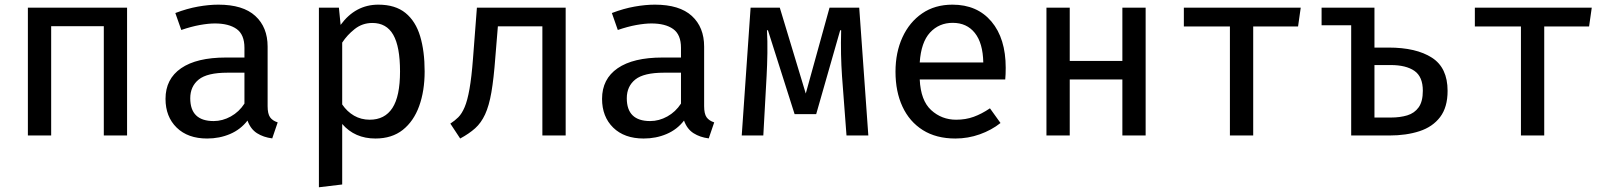

<svg xmlns="http://www.w3.org/2000/svg" viewBox="-20 -573 6809 812"><path d="M419 0V-462.1H196.4V0H97.9V-540.5H517.4V0Z M1111.8 -124.1Q1111.8 -91.8 1122.1 -77.2Q1132.3 -62.6 1154.4 -55.4L1131.3 12.3Q1094.4 7.7 1066.9 -9.7Q1039.5 -27.2 1026.7 -63.1Q997.4 -25.1 952.8 -6.2Q908.2 12.8 855.9 12.8Q774.4 12.8 727.2 -33.3Q680 -79.5 680 -154.9Q680 -239 745.9 -284.4Q811.8 -329.7 935.4 -329.7H1013.8V-370.8Q1013.8 -426.7 980.8 -450.3Q947.7 -473.8 888.7 -473.8Q861.5 -473.8 824.9 -467.2Q788.2 -460.5 746.7 -446.2L721.5 -517.9Q771.3 -536.9 817.4 -545.1Q863.6 -553.3 903.6 -553.3Q1007.7 -553.3 1059.7 -505.6Q1111.8 -457.9 1111.8 -375.9ZM883.6 -61Q921 -61 956.2 -80.5Q991.3 -100 1013.8 -134.9V-265.6H942.1Q856.4 -265.6 820.5 -236.7Q784.6 -207.7 784.6 -157.4Q784.6 -61 883.6 -61Z M1580 -553.3Q1651.8 -553.3 1694.9 -518.2Q1737.9 -483.1 1756.9 -419.7Q1775.9 -356.4 1775.9 -270.8Q1775.9 -188.7 1752.8 -124.6Q1729.7 -60.5 1683.6 -23.8Q1637.4 12.8 1567.7 12.8Q1480.5 12.8 1427.2 -48.7V207.2L1328.7 219V-540.5H1413.3L1420.5 -467.7Q1483.1 -553.3 1580 -553.3ZM1554.9 -475.9Q1512.8 -475.9 1480.5 -450.5Q1448.2 -425.1 1427.2 -392.8V-131.3Q1447.7 -101 1477.4 -83.8Q1507.2 -66.7 1543.6 -66.7Q1607.2 -66.7 1639.5 -116.2Q1671.8 -165.6 1671.8 -270.8Q1671.8 -375.9 1643.1 -425.9Q1614.4 -475.9 1554.9 -475.9Z M2372.3 -540.5V0H2273.8V-461.5H2085.6L2074.9 -331.3Q2068.2 -240.5 2058.2 -182.8Q2048.2 -125.1 2031.5 -89.2Q2014.9 -53.3 1989.5 -30.5Q1964.1 -7.7 1926.2 12.8L1884.6 -50.3Q1903.6 -62.6 1918.5 -77.4Q1933.3 -92.3 1945.1 -120Q1956.9 -147.7 1965.6 -196.9Q1974.4 -246.2 1980.5 -326.7L1996.9 -540.5Z M2957.9 -124.1Q2957.9 -91.8 2968.2 -77.2Q2978.5 -62.6 3000.5 -55.4L2977.4 12.3Q2940.5 7.7 2913.1 -9.7Q2885.6 -27.2 2872.8 -63.1Q2843.6 -25.1 2799 -6.2Q2754.4 12.8 2702.1 12.8Q2620.5 12.8 2573.3 -33.3Q2526.2 -79.5 2526.2 -154.9Q2526.2 -239 2592.1 -284.4Q2657.9 -329.7 2781.5 -329.7H2860V-370.8Q2860 -426.7 2826.9 -450.3Q2793.8 -473.8 2734.9 -473.8Q2707.7 -473.8 2671 -467.2Q2634.4 -460.5 2592.8 -446.2L2567.7 -517.9Q2617.4 -536.9 2663.6 -545.1Q2709.7 -553.3 2749.7 -553.3Q2853.8 -553.3 2905.9 -505.6Q2957.9 -457.9 2957.9 -375.9ZM2729.7 -61Q2767.2 -61 2802.3 -80.5Q2837.4 -100 2860 -134.9V-265.6H2788.2Q2702.6 -265.6 2666.7 -236.7Q2630.8 -207.7 2630.8 -157.4Q2630.8 -61 2729.7 -61Z M3613.8 -540.5 3652.3 0H3560L3541 -251.3Q3537.9 -296.4 3536.9 -343.6Q3535.9 -390.8 3537.4 -445.1H3533.3L3431.8 -90.3H3340.5L3227.7 -445.1H3223.6Q3226.2 -399.5 3225.4 -348.5Q3224.6 -297.4 3222.1 -251.8L3208.2 0H3116.9L3154.4 -540.5H3277.9L3387.7 -177.4L3488.2 -540.5Z M3869.7 -236.9Q3873.8 -147.7 3918.2 -107.2Q3962.6 -66.7 4023.6 -66.7Q4064.1 -66.7 4097.9 -79Q4131.8 -91.3 4166.7 -114.9L4211.3 -52.8Q4173.3 -22.6 4123.6 -4.9Q4073.8 12.8 4020.5 12.8Q3939.5 12.8 3882.8 -22.8Q3826.2 -58.5 3796.7 -122.1Q3767.2 -185.6 3767.2 -269.7Q3767.2 -351.3 3796.7 -415.4Q3826.2 -479.5 3880 -516.4Q3933.8 -553.3 4008.2 -553.3Q4112.8 -553.3 4173.1 -481.8Q4233.3 -410.3 4233.3 -286.2Q4233.3 -272.3 4232.8 -259.5Q4232.3 -246.7 4231.3 -236.9ZM4009.2 -476.4Q3951.3 -476.4 3913.3 -435.4Q3875.4 -394.4 3869.7 -308.7H4138.5Q4136.9 -390.8 4102.8 -433.6Q4068.7 -476.4 4009.2 -476.4Z M4726.7 0V-236.9H4504.1V0H4405.6V-540.5H4504.1V-315.4H4726.7V-540.5H4825.1V0Z M5481 -540.5 5469.7 -461H5280V0H5181.5V-461H4986.7V-540.5Z M5792.8 -540.5V-371.8H5852.8Q5969.2 -371.8 6035.6 -329.2Q6102.1 -286.7 6102.1 -188.7Q6102.1 -119.5 6070.5 -77.9Q6039 -36.4 5983.3 -18.2Q5927.7 0 5855.9 0H5694.4V-466.2H5569.2V-540.5ZM5861.5 -297.9H5792.8V-75.9H5862.1Q5901 -75.9 5931.5 -85.1Q5962.1 -94.4 5979.7 -119Q5997.4 -143.6 5997.4 -189.2Q5997.4 -248.7 5961.8 -273.3Q5926.2 -297.9 5861.5 -297.9Z M6711.8 -540.5 6700.5 -461H6510.8V0H6412.3V-461H6217.4V-540.5Z"/></svg>

Font: Fira Code Retina
Style: Regular
Weight: 450
Monospace: yes
Designer: Carrois Corporate, Edenspiekermann AG, Nikita Prokopov
Foundry: Carrois Corporate, Edenspiekermann AG, Nikita Prokopov
Version: Version 6.002